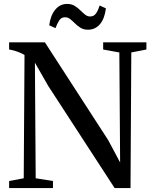

<svg xmlns="http://www.w3.org/2000/svg" viewBox="-20 -959 778 979"><path d="M26.5 0V-36L101 -50L105 -678.5Q96.5 -684 83.2 -689.8Q70 -695.5 55.2 -700Q40.5 -704.5 26.5 -706.5V-743H209L532 -244L592.5 -130.5L588.5 -691.5L506 -706.5V-743H726.5V-706.5L649.5 -691.5L645.5 0H564.5L225.5 -521.5L158 -639.5L162 -50L250 -36V0ZM429 -807.5Q406.5 -807.5 390.8 -817.2Q375 -827 362.5 -839.5Q350 -852 338 -861.5Q326 -871 311.5 -871Q292.5 -871 282 -855Q271.5 -839 263 -815.5L231 -830Q237.5 -880.5 261.8 -909.8Q286 -939 322.5 -939Q344.5 -939 360.5 -929.2Q376.5 -919.5 389 -907Q401.5 -894.5 413.5 -884.8Q425.5 -875 439.5 -875Q458.5 -875 469.2 -890Q480 -905 488 -931L520 -916.5Q513.5 -863.5 489.5 -835.5Q465.5 -807.5 429 -807.5Z"/></svg>

Font: Merriweather 72pt
Style: Regular
Weight: 400
Version: Version 2.100